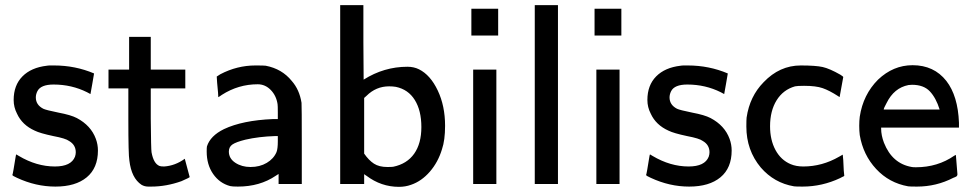

<svg xmlns="http://www.w3.org/2000/svg" viewBox="-20 -714 3770 745"><path d="M28 -35Q29 -36 32.5 -56Q36 -76 39 -95.5Q42 -115 43 -115L53 -109Q122 -68 193 -68Q256 -68 271 -106Q274 -115 274 -123Q274 -152 248 -167Q235 -177 187 -186Q135 -197 115 -207Q66 -229 46 -273Q33 -298 33 -326Q33 -383 67 -417.5Q101 -452 162 -459Q167 -460 175 -460H190Q272 -460 345 -429Q345 -428 338 -388L331 -349Q325 -352 318 -356Q258 -386 188 -386Q138 -386 125 -360Q119 -348 119 -336Q119 -307 148 -292Q158 -287 207 -277Q255 -268 278 -256Q333 -227 352 -175Q360 -153 360 -130Q360 -62 316.5 -26Q273 10 195 10Q119 10 46 -24Q28 -32 28 -35Z M697 -98 716 -27Q716 -25 684 -11Q625 10 567 10H555Q541 10 529 3Q490 -23 482 -91Q478 -113 478 -251V-371H401V-444H481V-571H565V-444H699V-371H565V-253Q566 -134 568 -123Q576 -79 599 -70Q604 -68 617 -68Q660 -71 697 -98Z M835 -426Q900 -460 971 -460Q1005 -460 1011 -459Q1074 -447 1112 -400Q1142 -366 1150 -315Q1151 -306 1151 -152V0H1061V-39L1050 -32Q988 10 903 10Q881 10 873 8Q832 -3 807 -39Q782 -75 782 -126Q782 -142 783 -146Q796 -187 849 -213Q921 -247 1039 -252H1058V-277Q1058 -305 1057 -310Q1052 -343 1030.5 -365Q1009 -387 980 -387Q905 -387 841 -346Q838 -344 834.5 -341.5Q831 -339 829 -338L827 -337L826 -355Q824 -373 822.5 -393Q821 -413 821 -417ZM868 -126Q868 -99 893 -82.5Q918 -66 952 -66Q988 -66 1015 -82Q1042 -98 1053 -124Q1058 -137 1058 -166V-186H1047Q984 -184 932 -172Q896 -163 882 -153.5Q868 -144 868 -126Z M1391 -405Q1470 -455 1561 -455Q1586 -455 1606 -445Q1650 -423 1678.5 -363Q1707 -303 1707 -226Q1707 -170 1695 -135Q1680 -85 1648 -48Q1616 -11 1575 3Q1553 11 1528 11Q1459 11 1402 -32Q1400 -33 1398 -34.5Q1396 -36 1395 -37L1393 -38V0H1300V-694H1390V-550ZM1393 -118Q1411 -92 1431 -79Q1451 -66 1483 -66Q1500 -66 1506 -67Q1559 -78 1587 -117.5Q1615 -157 1615 -221Q1615 -285 1589.5 -326Q1564 -367 1516 -377Q1504 -379 1490 -379Q1439 -379 1402 -342L1393 -334Z M1809 -576V-680H1913V-576ZM1816 0V-444H1906V0Z M2055 0V-694H2145V0Z M2287 -576V-680H2391V-576ZM2294 0V-444H2384V0Z M2487 -35Q2488 -36 2491.5 -56Q2495 -76 2498 -95.5Q2501 -115 2502 -115L2512 -109Q2581 -68 2652 -68Q2715 -68 2730 -106Q2733 -115 2733 -123Q2733 -152 2707 -167Q2694 -177 2646 -186Q2594 -197 2574 -207Q2525 -229 2505 -273Q2492 -298 2492 -326Q2492 -383 2526 -417.5Q2560 -452 2621 -459Q2626 -460 2634 -460H2649Q2731 -460 2804 -429Q2804 -428 2797 -388L2790 -349Q2784 -352 2777 -356Q2717 -386 2647 -386Q2597 -386 2584 -360Q2578 -348 2578 -336Q2578 -307 2607 -292Q2617 -287 2666 -277Q2714 -268 2737 -256Q2792 -227 2811 -175Q2819 -153 2819 -130Q2819 -62 2775.5 -26Q2732 10 2654 10Q2578 10 2505 -24Q2487 -32 2487 -35Z M2943 -395Q3005 -460 3087 -460Q3145 -460 3172 -454Q3199 -448 3241 -424Q3252 -417 3252 -415L3238 -338Q3238 -337 3236.5 -338Q3235 -339 3232 -341Q3198 -363 3172 -372Q3146 -381 3100 -381Q3074 -381 3065 -379Q3019 -366 2993.5 -325Q2968 -284 2968 -224Q2968 -171 2989 -132Q3010 -93 3048 -77Q3069 -68 3097 -68Q3170 -68 3236 -106L3250 -114L3252 -93Q3253 -72 3254 -52L3256 -32L3254 -30Q3252 -29 3247.5 -27Q3243 -25 3240 -23Q3170 10 3094 10Q3067 10 3061 9Q2984 -4 2932 -64Q2876 -131 2876 -223Q2876 -250 2877 -258Q2889 -340 2943 -395Z M3689 -113Q3695 -43 3695 -38Q3695 -35 3694 -33Q3693 -31 3692 -30Q3691 -29 3686.5 -27Q3682 -25 3679 -24Q3613 10 3538 10Q3511 10 3504 9Q3430 -4 3379.5 -58.5Q3329 -113 3316 -190Q3314 -206 3314 -226Q3314 -245 3316 -261Q3329 -347 3387 -405Q3446 -461 3521 -461Q3604 -461 3652 -400Q3697 -342 3701 -238V-219H3399V-215Q3399 -189 3410 -160Q3442 -79 3518 -66Q3522 -65 3534 -65Q3618 -65 3683 -110ZM3626 -289Q3612 -334 3588 -359.5Q3564 -385 3519 -385Q3516 -385 3511.5 -384.5Q3507 -384 3505 -384Q3449 -373 3420 -314Q3409 -294 3409 -289Z"/></svg>

Font: KaTeX_SansSerif
Style: Regular
Weight: 400
Version: Version 1.1; ttfautohint (v1.3)